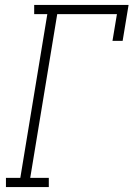

<svg xmlns="http://www.w3.org/2000/svg" viewBox="-20 -755 540 775"><path d="M4 0V-37H62L171 -698H118V-735H499L475 -590H434L452 -698H211L102 -37H177V0Z"/></svg>

Font: Iosevka Curly Slab Extralight
Style: Italic
Weight: 200
Italic angle: -9°
Monospace: yes
Designer: Belleve Invis
Foundry: Belleve Invis
Version: Version 22.1.2; ttfautohint (v1.8.4)